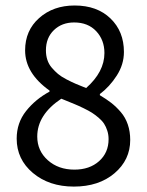

<svg xmlns="http://www.w3.org/2000/svg" viewBox="-20 -670 537 702"><path d="M250 12.2Q159.7 12.2 100.3 -37.6Q41 -87.4 41 -163.1Q41 -220.7 75.2 -263.9Q109.4 -307.1 161.1 -335V-338.9Q71.8 -402.3 71.8 -485.8Q71.8 -558.6 123.3 -604.2Q174.8 -649.9 252.9 -649.9Q335 -649.9 384 -602.5Q433.1 -555.2 433.1 -480Q433.1 -434.1 406.7 -393.3Q380.4 -352.5 345.2 -326.2V-321.8Q369.1 -307.6 387 -293.7Q404.8 -279.8 421.6 -260.3Q438.5 -240.7 447.3 -214.8Q456.1 -189 456.1 -158.2Q456.1 -85.4 398.7 -36.6Q341.3 12.2 250 12.2ZM294.9 -348.1Q361.8 -407.2 361.8 -476.1Q361.8 -523.9 331.8 -555.9Q301.8 -587.9 251 -587.9Q206.1 -587.9 177 -559.8Q147.9 -531.7 147.9 -485.8Q147.9 -467.3 153.1 -451.4Q158.2 -435.5 169.2 -422.6Q180.2 -409.7 192.1 -399.7Q204.1 -389.6 222.9 -379.9Q241.7 -370.1 257.1 -363.5Q272.5 -356.9 294.9 -348.1ZM252 -49.8Q307.6 -49.8 342.3 -80.8Q377 -111.8 377 -161.1Q377 -177.7 372.3 -192.1Q367.7 -206.5 360.6 -217.5Q353.5 -228.5 340.6 -239.5Q327.6 -250.5 316.2 -257.8Q304.7 -265.1 285.6 -274.4Q266.6 -283.7 252.7 -289.3Q238.8 -294.9 216.3 -304.2Q212.4 -305.7 209.7 -306.9Q207 -308.1 204.1 -309.1Q116.2 -250.5 116.2 -170.9Q116.2 -118.7 154.8 -84.2Q193.4 -49.8 252 -49.8Z"/></svg>

Font: Source Sans Pro
Style: Regular
Weight: 400
Designer: Paul D. Hunt
Foundry: Adobe Systems Incorporated
Version: Version 3.006;hotconv 1.0.111;makeotfexe 2.5.65597